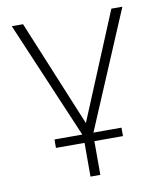

<svg xmlns="http://www.w3.org/2000/svg" viewBox="-78 -564 682 807"><g transform="rotate(-10 263.0 -160.0)"><path d="M243 180V36H121V0H247V17L27 -500H75L275 -16H251L452 -500H499L281 15L280 0H407V36H285V180Z"/></g></svg>

Font: Mulish ExtraLight
Style: Regular
Weight: 200
Designer: Vernon Adams
Foundry: Vernon Adams
Version: Version 3.603